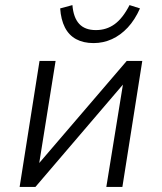

<svg xmlns="http://www.w3.org/2000/svg" viewBox="-20 -733 635 753"><path d="M57 0 135 -494H198L133 -88H129L477 -494H538L460 0H397L463 -407H467L119 0ZM347 -564Q307 -564 278.5 -579.5Q250 -595 234.5 -625.5Q219 -656 216 -700L264 -713Q268 -664 290.5 -639.5Q313 -615 356 -615Q398 -615 430 -638.5Q462 -662 488 -713L529 -700Q509 -655 481 -625Q453 -595 419 -579.5Q385 -564 347 -564Z"/></svg>

Font: Nunito Sans 7pt SemiCondensed Light
Style: Italic
Weight: 300
Width: 4
Italic angle: -9°
Designer: Vernon Adams
Foundry: Vernon Adams
Version: Version 3.101;gftools[0.9.27]